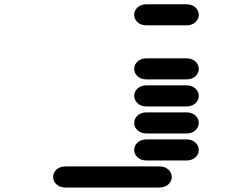

<svg xmlns="http://www.w3.org/2000/svg" viewBox="-20 -756 1040 888"><path d="M284.2 111.3H715.8Q743.2 111.3 758.8 96.7Q774.4 82 774.4 62.5Q774.4 43 758.8 28.3Q743.2 13.7 715.8 13.7H284.2Q256.8 13.7 241.2 28.3Q225.6 43 225.6 62.5Q225.6 82 241.2 96.7Q256.8 111.3 284.2 111.3ZM659.2 -13.7H840.8Q868.2 -13.7 883.8 -28.3Q899.4 -43 899.4 -62.5Q899.4 -82 883.8 -96.7Q868.2 -111.3 840.8 -111.3H659.2Q631.8 -111.3 616.2 -96.7Q600.6 -82 600.6 -62.5Q600.6 -43 616.2 -28.3Q631.8 -13.7 659.2 -13.7ZM659.2 -138.7H840.8Q868.2 -138.7 883.8 -153.3Q899.4 -168 899.4 -187.5Q899.4 -207 883.8 -221.7Q868.2 -236.3 840.8 -236.3H659.2Q631.8 -236.3 616.2 -221.7Q600.6 -207 600.6 -187.5Q600.6 -168 616.2 -153.3Q631.8 -138.7 659.2 -138.7ZM659.2 -263.7H840.8Q868.2 -263.7 883.8 -278.3Q899.4 -293 899.4 -312.5Q899.4 -332 883.8 -346.7Q868.2 -361.3 840.8 -361.3H659.2Q631.8 -361.3 616.2 -346.7Q600.6 -332 600.6 -312.5Q600.6 -293 616.2 -278.3Q631.8 -263.7 659.2 -263.7ZM659.2 -388.7H840.8Q868.2 -388.7 883.8 -403.3Q899.4 -418 899.4 -437.5Q899.4 -457 883.8 -471.7Q868.2 -486.3 840.8 -486.3H659.2Q631.8 -486.3 616.2 -471.7Q600.6 -457 600.6 -437.5Q600.6 -418 616.2 -403.3Q631.8 -388.7 659.2 -388.7ZM659.2 -638.7H840.8Q868.2 -638.7 883.8 -653.3Q899.4 -668 899.4 -687.5Q899.4 -707 883.8 -721.7Q868.2 -736.3 840.8 -736.3H659.2Q631.8 -736.3 616.2 -721.7Q600.6 -707 600.6 -687.5Q600.6 -668 616.2 -653.3Q631.8 -638.7 659.2 -638.7Z"/></svg>

Font: Sixtyfour Convergence
Style: Regular
Weight: 400
Designer: Jens Kutilek
Foundry: Jens Kutilek
Version: Version 2.001